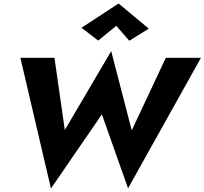

<svg xmlns="http://www.w3.org/2000/svg" viewBox="-20 -1029 1164 1093"><path d="M642 -882 716 -797 827 -866 655 -1009 444 -871 539 -798ZM730 -287 613 -738 349 -289 290 -700H96L270 44L560 -378L709 43L1124 -700H924Z"/></svg>

Font: Jost*
Style: Bold Italic
Weight: 700
Italic angle: -10°
Version: Version 3.7